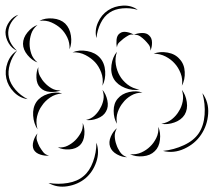

<svg xmlns="http://www.w3.org/2000/svg" viewBox="-68 -667 780 701"><path d="M284 -528Q277 -556 289.5 -584.5Q302 -613 326 -629Q350 -645 381 -646.5Q412 -648 435 -631Q408 -639 379.5 -636.5Q351 -634 332 -621Q312 -608 299.5 -582.5Q287 -557 284 -528ZM-6 -482Q-25 -490 -36.5 -509.5Q-48 -529 -48 -550Q-47 -570 -33.5 -588.5Q-20 -607 -1 -613Q-36 -586 -38 -549Q-39 -512 -6 -482ZM76 -591Q97 -602 125 -599.5Q153 -597 170 -581Q187 -564 191 -536.5Q195 -509 186 -487Q187 -511 177.5 -530.5Q168 -550 154 -563Q140 -576 120 -585Q100 -594 76 -591ZM69 -439Q49 -446 32.5 -466Q16 -486 16 -507Q16 -529 32.5 -549Q49 -569 69 -576Q52 -562 46 -543.5Q40 -525 40 -507Q40 -490 46 -471.5Q52 -453 69 -439ZM359 -494Q356 -506 357.5 -522Q359 -538 369 -545Q379 -553 395 -550Q411 -547 421 -540Q410 -543 400.5 -537.5Q391 -532 383 -526Q376 -520 368 -513Q360 -506 359 -494ZM421 -540Q433 -546 450.5 -546.5Q468 -547 477 -537Q487 -528 487 -511Q487 -494 481 -482Q482 -495 475 -504Q468 -513 461 -520Q453 -528 443.5 -534.5Q434 -541 421 -540ZM197 -476Q221 -486 250.5 -480.5Q280 -475 297 -456Q314 -437 316 -407Q318 -377 306 -354Q310 -380 301.5 -402.5Q293 -425 279 -440Q265 -455 244 -466Q223 -477 197 -476ZM33 -305Q4 -309 -17.5 -331Q-39 -353 -45 -381Q-51 -409 -40.5 -438Q-30 -467 -6 -482Q-24 -460 -32 -432.5Q-40 -405 -35 -383Q-30 -361 -11.5 -339.5Q7 -318 33 -305ZM441 -340Q416 -335 388.5 -346Q361 -357 348 -378Q335 -400 339 -429.5Q343 -459 359 -478Q351 -454 355 -431Q359 -408 369 -391Q379 -373 397.5 -358.5Q416 -344 441 -340ZM493 -471Q516 -480 544 -475Q572 -470 588 -451Q605 -433 606.5 -404.5Q608 -376 596 -354Q600 -378 591.5 -399.5Q583 -421 570 -435Q557 -450 537 -460.5Q517 -471 493 -471ZM154 -337Q137 -330 114.5 -331.5Q92 -333 79 -347Q66 -360 65 -383Q64 -406 72 -422Q70 -404 78 -389Q86 -374 96 -364Q106 -353 120.5 -344.5Q135 -336 154 -337ZM596 -339Q610 -321 614 -294.5Q618 -268 606 -248Q594 -229 569 -220Q544 -211 521 -215Q544 -219 560 -232Q576 -245 585 -261Q595 -276 599 -296.5Q603 -317 596 -339ZM306 -339Q319 -324 324 -300.5Q329 -277 319 -260Q310 -243 287.5 -234.5Q265 -226 246 -229Q265 -233 278 -245.5Q291 -258 298 -272Q306 -285 309.5 -302.5Q313 -320 306 -339ZM359 -215Q347 -235 347 -262.5Q347 -290 362 -307Q377 -325 403.5 -331Q430 -337 452 -329Q429 -329 410.5 -318Q392 -307 381 -292Q369 -278 362 -258Q355 -238 359 -215ZM69 -195Q55 -216 53 -245Q51 -274 65 -295Q79 -315 107 -324Q135 -333 159 -326Q134 -324 115 -311Q96 -298 85 -281Q73 -265 67.5 -242.5Q62 -220 69 -195ZM671 -327Q695 -294 692 -251.5Q689 -209 666 -175Q644 -142 605 -124Q566 -106 527 -116Q567 -120 603.5 -137Q640 -154 658 -181Q676 -208 679 -248Q682 -288 671 -327ZM234 -218Q242 -200 240 -175.5Q238 -151 224 -137Q209 -123 185 -121.5Q161 -120 143 -129Q163 -127 179 -135Q195 -143 207 -155Q218 -166 227 -182Q236 -198 234 -218ZM510 -204Q519 -183 516 -156.5Q513 -130 497 -115Q481 -99 454 -96.5Q427 -94 407 -104Q430 -102 448.5 -110.5Q467 -119 480 -132Q493 -144 502.5 -163Q512 -182 510 -204ZM396 -93Q378 -93 359 -103.5Q340 -114 334 -131Q328 -148 336.5 -168Q345 -188 359 -199Q350 -184 351 -168Q352 -152 357 -139Q361 -126 370 -112.5Q379 -99 396 -93ZM111 -99Q97 -97 79.5 -102.5Q62 -108 55 -121Q49 -134 54 -151.5Q59 -169 69 -180Q63 -166 67 -154Q71 -142 76 -132Q82 -122 89.5 -112Q97 -102 111 -99ZM284 -146Q296 -112 283.5 -75.5Q271 -39 244 -16Q216 7 178 13Q140 19 109 1Q145 7 180 1Q215 -5 237 -24Q259 -42 271.5 -76Q284 -110 284 -146Z"/></svg>

Font: Rubik Puddles
Style: Regular
Weight: 400
Designer: Hubert and Fischer, NaN
Foundry: Hubert and Fischer, NaN
Version: Version 2.200